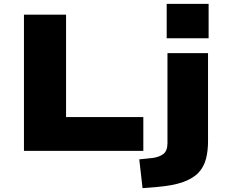

<svg xmlns="http://www.w3.org/2000/svg" viewBox="-20 -781 1172 994"><path d="M104 0V-705H322V-175H722V0ZM843 -583V-761H1060V-583ZM718 193 701 44 769 37Q806 32 826.5 15.5Q847 -1 847 -40V-506H1057V-49Q1057 0 1046.5 41Q1036 82 1008.5 112Q981 142 929 161Q877 180 793 187Z"/></svg>

Font: Nunito Sans 7pt Expanded Black
Style: Regular
Weight: 900
Width: 7
Designer: Vernon Adams
Foundry: Vernon Adams
Version: Version 3.101;gftools[0.9.27]